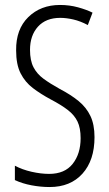

<svg xmlns="http://www.w3.org/2000/svg" viewBox="-20 -744 441 774"><path d="M361 -191Q361 -98 312.5 -44Q264 10 180 10Q144 10 107 3Q70 -4 40 -18V-76Q70 -60 107.5 -51.5Q145 -43 178 -43Q241 -43 273 -83.5Q305 -124 305 -187Q305 -228 292.5 -254Q280 -280 253.5 -300.5Q227 -321 185 -343Q144 -365 112.5 -389Q81 -413 63 -448.5Q45 -484 45 -541Q44 -626 94 -675Q144 -724 222 -724Q260 -724 294.5 -714.5Q329 -705 353 -693L334 -643Q304 -659 275.5 -665.5Q247 -672 223 -672Q165 -672 133 -636.5Q101 -601 101 -543Q101 -500 115 -473Q129 -446 155.5 -426.5Q182 -407 220 -386Q266 -362 297 -336.5Q328 -311 344.5 -276.5Q361 -242 361 -191Z"/></svg>

Font: Noto Sans Thai ExtCond Light
Style: Regular
Weight: 300
Width: 2
Designer: Monotype Design Team
Foundry: Monotype Imaging Inc.
Version: Version 2.002; ttfautohint (v1.8.4.7-5d5b)